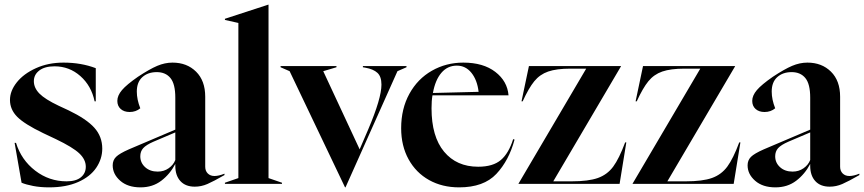

<svg xmlns="http://www.w3.org/2000/svg" viewBox="-20 -793 3726 828"><path d="M73 -5 43 -177H49Q72 -103 132 -57Q192 -11 267 -11Q308 -11 329 -28.5Q350 -46 350 -74Q350 -105 322 -131.5Q294 -158 221 -193L166 -219Q85 -258 54 -289.5Q23 -321 23 -362Q23 -401 52.5 -438Q82 -475 135 -499Q188 -523 254 -523Q330 -523 393 -499V-356H388Q374 -423 326.5 -465Q279 -507 215 -507Q173 -507 149.5 -489Q126 -471 126 -443Q126 -414 150 -389.5Q174 -365 233 -337L276 -317Q353 -280 387 -242Q421 -204 421 -152Q421 -108 395 -69.5Q369 -31 317 -8Q265 15 192 15Q154 15 123 9Q92 3 73 -5Z M466 -80Q466 -102 480.5 -116.5Q495 -131 536 -149L736 -234V-372Q736 -431 715 -456.5Q694 -482 656 -482Q618 -482 594 -460.5Q570 -439 570 -398Q570 -364 585 -326Q566 -310 539 -310Q515 -310 500.5 -323Q486 -336 486 -358Q486 -381 506 -404.5Q526 -428 575 -462Q625 -495 658 -509Q691 -523 724 -523Q786 -523 825.5 -484Q865 -445 865 -376V-74Q865 -56 876 -45Q887 -34 905 -34Q923 -34 948 -44V-38Q901 -11 874.5 0.5Q848 12 820 12Q780 12 758 -12Q736 -36 736 -78V-86Q713 -42 675.5 -13.5Q638 15 586 15Q531 15 498.5 -13.5Q466 -42 466 -80ZM660 -53Q687 -53 707.5 -67.5Q728 -82 736 -103V-222L642 -182Q610 -168 597.5 -154Q585 -140 585 -119Q585 -91 606 -72Q627 -53 660 -53Z M950 -5 1008 -25V-694L950 -707V-712L1137 -773H1138V-25L1196 -5V0H950Z M1229 -486 1190 -503V-508H1431V-503L1374 -486L1531 -149L1568 -235Q1625 -369 1625 -428Q1625 -463 1607.5 -479Q1590 -495 1556 -501L1545 -503V-508H1733V-503L1694 -486L1470 15H1468Z M1710 -240Q1710 -324 1745.5 -388.5Q1781 -453 1842.5 -488Q1904 -523 1978 -523Q2064 -523 2116 -483Q2168 -443 2173 -382H1845Q1841 -359 1841 -326Q1841 -204 1895 -139Q1949 -74 2042 -74Q2106 -74 2140 -103Q2174 -132 2193 -193L2199 -191Q2175 -101 2120.5 -43Q2066 15 1960 15Q1887 15 1830.5 -16.5Q1774 -48 1742 -106Q1710 -164 1710 -240ZM2044 -397Q2038 -448 2013 -479Q1988 -510 1950 -510Q1910 -510 1883.5 -479Q1857 -448 1847 -392Z M2216 -1 2508 -497H2440Q2380 -497 2344 -484.5Q2308 -472 2284 -442.5Q2260 -413 2234 -356H2229L2261 -508H2658V-507L2366 -11H2445Q2518 -11 2558.5 -25.5Q2599 -40 2624.5 -74.5Q2650 -109 2676 -179H2681L2652 0H2216Z M2708 -1 3000 -497H2932Q2872 -497 2836 -484.5Q2800 -472 2776 -442.5Q2752 -413 2726 -356H2721L2753 -508H3150V-507L2858 -11H2937Q3010 -11 3050.5 -25.5Q3091 -40 3116.5 -74.5Q3142 -109 3168 -179H3173L3144 0H2708Z M3204 -80Q3204 -102 3218.5 -116.5Q3233 -131 3274 -149L3474 -234V-372Q3474 -431 3453 -456.5Q3432 -482 3394 -482Q3356 -482 3332 -460.5Q3308 -439 3308 -398Q3308 -364 3323 -326Q3304 -310 3277 -310Q3253 -310 3238.5 -323Q3224 -336 3224 -358Q3224 -381 3244 -404.5Q3264 -428 3313 -462Q3363 -495 3396 -509Q3429 -523 3462 -523Q3524 -523 3563.5 -484Q3603 -445 3603 -376V-74Q3603 -56 3614 -45Q3625 -34 3643 -34Q3661 -34 3686 -44V-38Q3639 -11 3612.5 0.5Q3586 12 3558 12Q3518 12 3496 -12Q3474 -36 3474 -78V-86Q3451 -42 3413.5 -13.5Q3376 15 3324 15Q3269 15 3236.5 -13.5Q3204 -42 3204 -80ZM3398 -53Q3425 -53 3445.5 -67.5Q3466 -82 3474 -103V-222L3380 -182Q3348 -168 3335.5 -154Q3323 -140 3323 -119Q3323 -91 3344 -72Q3365 -53 3398 -53Z"/></svg>

Font: Nyght Serif Medium
Style: Regular
Weight: 500
Designer: Maksym Kobuzan
Version: Version 0.410